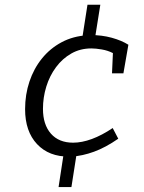

<svg xmlns="http://www.w3.org/2000/svg" viewBox="-20 -754 595 795"><path d="M222.5 20.7 244.5 -123.4 266.9 -105.6Q182.9 -104.6 133.4 -157.3Q83.9 -210 83.9 -302Q83.9 -362.4 101.9 -416.2Q119.9 -470 153.6 -511.7Q187.2 -553.4 234.7 -578.9Q282.2 -604.4 341.3 -608L319.5 -589.3L342.2 -734.4H395.4L372.7 -592L353.3 -609Q401.6 -609 442.7 -597.7Q483.7 -586.4 511.6 -568.7L491 -450.3H443.8L447.5 -534.2Q425.8 -545.2 401 -549.3Q376.3 -553.5 358.3 -553.5Q312.3 -553.5 275.4 -532.5Q238.4 -511.5 212 -475.9Q185.5 -440.2 171.7 -395.4Q157.9 -350.6 157.9 -303.3Q157.9 -238.1 190.8 -200.6Q223.8 -163.2 282.7 -163.2Q319 -163.2 360.5 -178.5Q401.9 -193.8 446.6 -223.8L469.7 -179.7Q417.3 -143.3 369.3 -125.8Q321.3 -108.3 276.3 -105.6L298.4 -124.4L275.7 20.7Z"/></svg>

Font: Bitter Thin
Style: Italic
Weight: 100
Italic angle: -9°
Designer: Sol Matas, and Bitter project Authors
Foundry: Sol Matas
Version: Version 2.002